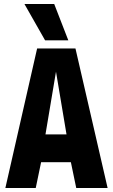

<svg xmlns="http://www.w3.org/2000/svg" viewBox="-20 -947 569 967"><path d="M7 0 167 -703H360L522 0H364L337 -130H187L160 0ZM209 -270H315L262 -586ZM207 -744 103 -927H253L324 -744Z"/></svg>

Font: Georama SemiCondensed
Style: Bold
Weight: 700
Width: 4
Designer: Jean-Baptiste Levee
Foundry: Production Type
Version: Version 1.000